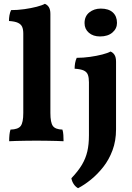

<svg xmlns="http://www.w3.org/2000/svg" viewBox="-20 -737 690 1006"><path d="M28 3Q28 -15 29.5 -30.5Q31 -46 35 -58Q75 -59 88.5 -77Q102 -95 102 -145V-561Q102 -583 96 -596.5Q90 -610 74 -617.5Q58 -625 27 -627Q27 -642 29.5 -656.5Q32 -671 38 -684Q72 -684 107.5 -689Q143 -694 172 -701.5Q201 -709 215 -717Q228 -712 236 -699.5Q244 -687 244 -664V-145Q244 -95 257 -77Q270 -59 307 -58Q311 -46 312 -29.5Q313 -13 313 3Q299 2 275.5 1.5Q252 1 225 0.5Q198 0 171 0Q144 0 116 0.5Q88 1 65 1.5Q42 2 28 3ZM389 249Q376 242 366.5 228Q357 214 354 197Q390 159 409.5 126Q429 93 437.5 56.5Q446 20 446 -28V-306Q446 -330 440.5 -345Q435 -360 419 -367.5Q403 -375 371 -377Q371 -392 373.5 -406.5Q376 -421 382 -434Q416 -434 451.5 -439Q487 -444 516 -451.5Q545 -459 559 -467Q572 -462 580 -449.5Q588 -437 588 -414V-59Q588 1 569.5 50.5Q551 100 521 138Q491 176 456.5 204Q422 232 389 249ZM504 -546Q468 -546 445.5 -565.5Q423 -585 423 -616Q423 -652 448 -672Q473 -692 508 -692Q549 -692 571 -672Q593 -652 593 -617Q593 -587 569 -566.5Q545 -546 504 -546Z"/></svg>

Font: Vollkorn
Style: Bold
Weight: 700
Designer: Friedrich Althausen
Foundry: Friedrich Althausen
Version: Version 5.000